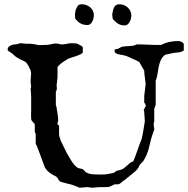

<svg xmlns="http://www.w3.org/2000/svg" viewBox="-20 -902 889 908"><path d="M191.9 -110.8Q182.1 -136.2 172.9 -162.4Q163.6 -188.5 153.8 -211.9Q153.8 -212.9 153.1 -214.4Q152.3 -215.8 151.4 -217.3Q149.9 -219.2 148.9 -221.2V-268.6L144.5 -277.8V-313.5Q143.1 -316.9 140.4 -319.8Q137.7 -322.8 134.8 -325.7Q131.8 -328.6 129.6 -332.3Q127.4 -335.9 127.4 -341.3Q127 -346.7 127 -351.8Q127 -356.9 127 -360.8Q127 -366.2 127 -369.9Q127 -373.5 127.4 -377.4V-445.3L125 -482.4L127.4 -491.7L125 -513.7V-522.9L127.4 -556.6Q126.5 -559.1 126 -561Q125 -565.9 125 -567.9Q124 -569.8 121.8 -575Q119.6 -580.1 116.5 -586.4Q113.3 -592.8 109.4 -598.9Q105.5 -605 101.6 -608.4Q97.7 -611.3 91.1 -614.3Q84.5 -617.2 76.4 -621.1Q68.4 -625 59.8 -630.4Q51.3 -635.7 43.9 -643.1Q39.6 -647.9 34.7 -651.1Q29.8 -654.3 25.6 -656.7Q21.5 -659.2 18.8 -661.6Q16.1 -664.1 16.1 -668Q16.1 -674.8 20.5 -679.7Q24.9 -684.6 31.5 -687.5Q38.1 -690.4 45.9 -691.7Q53.7 -692.9 60.1 -692.9L76.2 -697.8L101.6 -695.3H110.8Q126.5 -695.3 140.9 -693.1Q155.3 -690.9 164.6 -688.5L191.9 -689.5Q197.3 -689.5 203.9 -689.9Q210.4 -690.4 217.3 -691.9Q224.1 -692.9 230 -694.6Q235.8 -696.3 241.7 -696.3Q252 -696.3 259.5 -694.1Q267.1 -691.9 272.9 -691.9Q285.2 -691.9 296.1 -694.8Q307.1 -697.8 321.3 -697.8L343.3 -696.3Q346.2 -694.8 351.1 -692.4Q356 -689.9 360.6 -687.5Q365.2 -685.1 368.4 -682.4Q371.6 -679.7 371.6 -676.8V-655.3Q371.6 -650.9 362.1 -646Q352.5 -641.1 340.6 -637Q328.6 -632.8 317.1 -629.4Q305.7 -626 301.8 -624Q290.5 -617.2 276.1 -607.4Q261.7 -597.7 252 -585.4V-536.6L247.6 -497.6Q247.6 -495.6 248.3 -492.4Q249 -489.3 249 -483.9Q249 -475.1 244.1 -468.8V-406.2L247.6 -393.6Q247.6 -392.6 248.8 -385.3Q250 -377.9 251.5 -368.2Q252.9 -358.4 254.2 -348.1Q255.4 -337.9 255.4 -331.1Q253.9 -328.6 252.9 -325.4Q252 -322.3 252 -315.9Q252 -314 252.9 -312.3Q253.9 -310.5 259.3 -309.1V-280.3Q259.3 -273.9 259.3 -269Q259.3 -264.2 260.3 -258.3L268.1 -234.9L295.9 -178.2Q301.8 -168.5 307.4 -158.4Q313 -148.4 319.1 -139.2Q325.2 -129.9 332.3 -121.6Q339.4 -113.3 349.1 -107.4L371.6 -102.1L383.8 -89.4Q397.9 -79.6 415.3 -78.1Q432.6 -76.7 450.2 -76.7Q459.5 -76.7 466.3 -76.7Q473.1 -76.7 479.7 -77.4Q486.3 -78.1 493.9 -79.6Q501.5 -81.1 512.2 -83.5Q515.6 -83.5 518.3 -85Q521 -86.4 523.4 -88.4Q525.9 -90.3 528.6 -92.3Q531.2 -94.2 535.6 -95.2Q548.3 -97.7 555.7 -100.8Q563 -104 568.6 -108.4Q574.2 -112.8 580.6 -118.9Q586.9 -125 597.2 -133.3L609.9 -139.2Q610.4 -139.2 613 -145.5Q615.7 -151.9 619.4 -161.6Q623 -171.4 627.2 -183.3Q631.3 -195.3 635.3 -206.3Q639.2 -217.3 642.3 -225.6Q645.5 -233.9 647 -237.3Q649.9 -243.2 652.3 -254.6Q654.8 -266.1 657 -279.1Q659.2 -292 661.1 -304.9Q663.1 -317.9 665 -327.6Q665 -336.4 663.6 -348.6Q662.1 -360.8 662.1 -371.6L659.7 -382.8L669.9 -401.4Q669.9 -403.3 667.2 -408.9Q664.6 -414.6 662.1 -416.5V-448.7L668.9 -504.4L663.1 -550.8Q663.1 -552.7 662.6 -556.9Q662.1 -561 662.1 -567.9Q661.1 -569.8 657.2 -576.2Q653.3 -582.5 649.4 -589.8L638.7 -608.4Q637.2 -609.4 633.3 -611.6Q629.4 -613.8 625.2 -616Q621.1 -618.2 617.4 -619.9Q613.8 -621.6 612.3 -621.6Q607.9 -623.5 602.3 -626.2Q596.7 -628.9 590.8 -631.6Q585 -634.3 579.3 -636.5Q573.7 -638.7 569.3 -639.6Q565.4 -641.1 557.6 -642.1Q549.8 -643.1 541.7 -645Q533.7 -647 527.8 -650.4Q522 -653.8 522 -660.6V-668L538.1 -671.4L555.7 -680.7Q564.5 -682.6 573.5 -683.1Q582.5 -683.6 591.8 -684.1Q601.1 -684.6 609.9 -686Q618.7 -687.5 626 -691.9H647Q664.1 -691.9 679.4 -690.7Q694.8 -689.5 713.9 -689.5H741.7Q760.3 -699.2 781 -703.6Q801.8 -708 823.7 -708Q825.7 -708 829.8 -707Q834 -706.1 838.4 -704.1Q842.8 -702.1 845.9 -699Q849.1 -695.8 849.1 -691.9V-663.1L844.7 -660.6Q835.9 -655.3 825.9 -654.3Q815.9 -653.3 806.2 -652.3Q794.9 -650.9 784.2 -647.9Q773.4 -645 761.2 -643.1Q746.6 -632.3 740 -616.9Q733.4 -601.6 730.2 -584.7Q727.1 -567.9 724.6 -551Q722.2 -534.2 716.3 -520.5V-406.2L709.5 -387.7V-327.6Q707.5 -323.7 707.3 -320.1Q707 -316.4 707 -310.1Q707 -304.2 708.3 -300.8Q709.5 -297.4 709.5 -289.6L703.1 -272Q700.7 -262.2 697.3 -253.2Q693.8 -244.1 691.9 -233.9L681.6 -192.4Q677.7 -179.7 672.9 -168.7Q668 -157.7 661.6 -147Q659.2 -141.6 655.8 -137.9Q652.3 -134.3 648.7 -130.9Q645 -127.4 641.8 -123.5Q638.7 -119.6 637.2 -114.3Q630.9 -99.6 610.8 -84.5Q601.1 -76.2 590.3 -67.4Q579.6 -58.6 569.3 -50.8Q565.4 -48.8 561.8 -45.7Q558.1 -42.5 554.4 -39.3Q550.8 -36.1 546.9 -33.7Q543 -31.2 538.1 -30.3H522L499.5 -19.5Q493.7 -17.6 486.1 -17.3Q478.5 -17.1 471.2 -17.1H450.2L418 -14.2L393.1 -17.1L355.5 -14.2Q355 -15.1 350.8 -16.6Q346.7 -18.1 341.3 -20.5Q335 -23.4 327.4 -25.9Q319.8 -28.3 313.5 -30.3L298.3 -33.7Q286.1 -37.6 276.1 -39.8Q266.1 -42 265.1 -43Q261.7 -44.9 259.3 -48.6Q256.8 -52.2 254.6 -55.9Q252.4 -59.6 249.8 -63Q247.1 -66.4 243.2 -68.4Q228 -75.2 214.8 -85Q201.7 -94.7 191.9 -110.8ZM334.5 -834.5Q334.5 -839.8 335.7 -844.5Q336.9 -849.1 337.9 -854.5Q341.8 -865.7 347.4 -873.8Q353 -881.8 367.2 -881.8Q378.4 -881.8 388.7 -877.9Q398.9 -874 406.7 -867.4Q414.6 -860.8 419.2 -851.3Q423.8 -841.8 423.8 -831.1Q423.8 -824.2 422.1 -815.9Q420.4 -807.6 416.7 -800.5Q413.1 -793.5 407.5 -788.6Q401.9 -783.7 394 -783.7Q374.5 -783.7 360.8 -791.3Q347.2 -798.8 335.9 -814ZM510.7 -832Q510.7 -836.4 512 -841.6Q513.2 -846.7 514.2 -851.1Q516.1 -863.3 523.2 -872.6Q530.3 -881.8 544.4 -881.8Q556.2 -881.8 566.4 -877.7Q576.7 -873.5 584.2 -866.5Q591.8 -859.4 596.4 -849.9Q601.1 -840.3 601.1 -830.1Q601.1 -822.8 599.1 -814.2Q597.2 -805.7 593.3 -798.6Q589.4 -791.5 583.5 -786.6Q577.6 -781.7 569.8 -781.7Q550.8 -781.7 537.1 -790.8Q523.4 -799.8 513.2 -812.5Z"/></svg>

Font: IM FELL English SC
Style: Regular
Weight: 400
Designer: Igino Marini
Foundry: Igino Marini
Version: 3.00